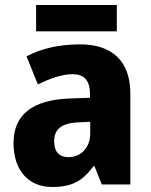

<svg xmlns="http://www.w3.org/2000/svg" viewBox="-20 -736 601 766"><path d="M446 -716H124V-611H446ZM300 -559C215 -559 143 -542 86 -511L131 -399C181 -424 229 -440 270 -440C314 -440 339 -417 339 -361V-346L256 -343C111 -337 34 -280 34 -165C34 -57 93 10 188 10C270 10 311 -16 353 -73H357L386 0H500V-363C500 -492 427 -559 300 -559ZM295 -248 340 -250V-204C340 -146 302 -109 253 -109C218 -109 196 -129 196 -172C196 -220 224 -245 295 -248Z"/></svg>

Font: Noto Sans Thai Looped SemiCondensed ExtraBold
Style: Regular
Weight: 800
Width: 4
Designer: Sasikarn Vongin, Ben Mitchell
Foundry: The Fontpad Ltd
Version: Version 1.001